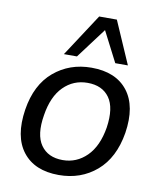

<svg xmlns="http://www.w3.org/2000/svg" viewBox="-85 -821 746 898"><g transform="rotate(10 288.0 -372.5)"><path d="M255 9Q140 9 84 -63Q28 -135 48 -265Q67 -386 141.5 -449Q216 -512 320 -512Q436 -512 492 -440Q548 -368 528 -239Q508 -118 434 -54.5Q360 9 255 9ZM261 -63Q327 -63 375 -110.5Q423 -158 438 -249Q452 -344 418 -391.5Q384 -439 314 -439Q247 -439 200 -392Q153 -345 139 -255Q123 -160 157 -111.5Q191 -63 261 -63ZM181 -552 313 -754H397L485 -552H425L351 -696L243 -552Z"/></g></svg>

Font: Mulish Medium
Style: Italic
Weight: 500
Italic angle: -9°
Designer: Vernon Adams
Foundry: Vernon Adams
Version: Version 3.603; ttfautohint (v1.8.3)